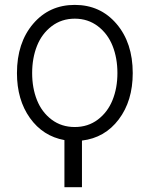

<svg xmlns="http://www.w3.org/2000/svg" viewBox="-20 -573 650 796"><path d="M247.1 7.8Q158.2 -8.3 104.2 -83.7Q50.3 -159.2 50.3 -270Q50.3 -395.5 117.2 -474.1Q184.1 -552.7 290 -552.7Q396 -552.7 463.1 -474.1Q530.3 -395.5 530.3 -270Q530.3 -154.8 472.4 -78.1Q414.6 -1.5 319.8 9.8V203.1H247.1ZM290 -46.4Q344.7 -46.4 385.5 -77.1Q426.3 -107.9 446.5 -158Q466.8 -208 466.8 -270Q466.8 -332 446.8 -382.6Q426.8 -433.1 385.7 -464.4Q344.7 -495.6 290 -495.6Q235.4 -495.6 194.3 -464.4Q153.3 -433.1 133.3 -382.6Q113.3 -332 113.3 -270Q113.3 -208 133.3 -158Q153.3 -107.9 194.1 -77.1Q234.9 -46.4 290 -46.4Z"/></svg>

Font: Interop Light
Style: Regular
Weight: 300
Designer: Rasmus Andersson, Google, Jang Haemin
Foundry: jhaemin
Version: Version 1.007